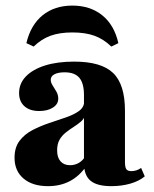

<svg xmlns="http://www.w3.org/2000/svg" viewBox="-20 -648 546 680"><path d="M277.4 -209.7V-311.3Q277.4 -353.2 260.9 -372.6Q244.4 -391.9 208.9 -391.9Q186.3 -391.9 173 -385.1Q159.7 -378.2 159.7 -365.3Q159.7 -355.6 166.5 -345.2Q173.4 -334.7 179.8 -323.4Q186.3 -312.1 186.3 -298.4Q186.3 -279 167.3 -266.9Q148.4 -254.8 118.5 -254.8Q85.5 -254.8 66.5 -271.8Q47.6 -288.7 47.6 -318.5Q47.6 -352.4 71.8 -377.4Q96 -402.4 139.5 -416.1Q183.1 -429.8 242.7 -429.8Q338.7 -429.8 380.6 -389.5Q422.6 -349.2 422.6 -255.6V-209.7ZM150 11.3Q95.2 11.3 63.3 -15.7Q31.5 -42.7 31.5 -89.5Q31.5 -125.8 49.2 -149.2Q66.9 -172.6 94.8 -187.1Q122.6 -201.6 154 -212.1Q185.5 -222.6 213.7 -232.3Q241.9 -241.9 260.1 -255.2Q278.2 -268.5 278.2 -289.5L282.3 -242.7Q278.2 -227.4 266.5 -217.3Q254.8 -207.3 240.7 -198.4Q226.6 -189.5 212.9 -178.6Q199.2 -167.7 190.7 -152.8Q182.3 -137.9 182.3 -115.3Q182.3 -90.3 194.4 -76.6Q206.5 -62.9 228.2 -62.9Q245.2 -62.9 259.7 -71.4Q274.2 -79.8 284.7 -98.4L286.3 -60.5Q261.3 -24.2 227.4 -6.5Q193.5 11.3 150 11.3ZM422.6 -74.2Q422.6 -55.6 427.4 -48.8Q432.3 -41.9 445.2 -41.9Q454.8 -41.9 463.3 -44.8Q471.8 -47.6 479.8 -53.2L492.7 -23.4Q472.6 -6.5 441.5 2.4Q410.5 11.3 374.2 11.3Q323.4 11.3 300.4 -8.1Q277.4 -27.4 277.4 -70.2V-209.7H422.6ZM236.3 -628.2Q299.2 -628.2 341.9 -594Q384.7 -559.7 399.2 -495.2L374.2 -483.1Q346.8 -509.7 314.5 -521.4Q282.3 -533.1 236.3 -533.1Q191.1 -533.1 158.9 -521.4Q126.6 -509.7 99.2 -483.1L73.4 -495.2Q88.7 -559.7 131 -594Q173.4 -628.2 236.3 -628.2Z"/></svg>

Font: Playfair 9pt Black
Style: Regular
Weight: 900
Designer: Claus Eggers Sørensen
Foundry: Claus Eggers Sørensen
Version: Version 2.203